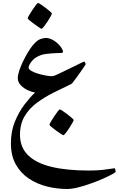

<svg xmlns="http://www.w3.org/2000/svg" viewBox="-20 -753 785 1270"><path d="M745.1 382.8Q745.1 386.7 722.2 399.4Q699.2 412.1 662.4 428.5Q625.5 444.8 582 460.4Q538.6 476.1 497.1 486.6Q455.6 497.1 424.3 497.1Q356.4 497.1 290.3 480.5Q224.1 463.9 170.2 427.7Q116.2 391.6 84.2 334Q52.2 276.4 52.2 194.3Q52.2 115.7 78.6 51.3Q105 -13.2 142.3 -62Q179.7 -110.8 211.9 -141.1Q190.9 -144 164.1 -156.2Q137.2 -168.5 117.4 -189Q97.7 -209.5 97.7 -236.3Q97.7 -256.3 107.4 -285.9Q117.2 -315.4 132.6 -347.4Q147.9 -379.4 165.5 -408.2Q183.1 -437 198.2 -455.1Q226.6 -488.3 248.8 -495.1Q271 -502 283.2 -502Q301.3 -502 321.3 -492.7Q346.7 -481 368.2 -459Q389.6 -437 397 -414.6Q397.9 -412.1 395 -407.5Q392.1 -402.8 389.2 -402.8Q384.3 -402.8 366.7 -402.3Q349.1 -401.9 326.2 -400.4Q303.2 -398.9 281.7 -395.8Q260.3 -392.6 247.1 -387.2Q215.3 -374.5 198.5 -357.2Q181.6 -339.8 175.3 -325.7Q168.9 -311.5 168.9 -307.6Q168.9 -294.9 187.3 -284.2Q205.6 -273.4 231.9 -265.6Q258.3 -257.8 283.9 -253.4Q309.6 -249 323.7 -249Q332.5 -249 351.1 -256.8Q370.1 -265.6 400.4 -280.3Q430.7 -294.9 461.7 -310.1Q492.7 -325.2 514.2 -335.7Q535.6 -346.2 536.6 -346.2Q538.1 -346.2 542.5 -338.9Q546.9 -331.5 546.9 -328.6Q546.9 -327.1 538.1 -314Q529.3 -300.8 516.1 -282Q502.9 -263.2 489.5 -244.6Q476.1 -226.1 466.3 -213.4Q456.5 -200.7 455.1 -199.7Q426.8 -184.6 394.8 -169.9Q362.8 -155.3 330.1 -138.2Q274.9 -110.4 224.9 -73.7Q174.8 -37.1 143.6 14.4Q112.3 65.9 112.3 138.7Q112.3 221.7 165.8 273.9Q219.2 326.2 320.6 350.6Q421.9 375 564.5 375Q636.2 375 683.6 367.4Q731 359.9 738.3 359.9Q740.7 359.9 742.9 370.1Q745.1 380.4 745.1 382.8ZM323.2 -663.1Q323.2 -659.7 314.5 -643.8Q305.7 -627.9 293.5 -609.1Q281.2 -590.3 270 -576.4Q258.8 -562.5 254.4 -562.5Q252.4 -562.5 238.3 -571.8Q224.1 -581.1 206.8 -593.8Q189.5 -606.4 176.3 -617.4Q163.1 -628.4 163.1 -631.8Q163.1 -636.2 172.4 -652.1Q181.6 -668 194.1 -686.8Q206.5 -705.6 217.3 -719.5Q228 -733.4 231.4 -733.4Q235.4 -733.4 249.8 -723.9Q264.2 -714.4 281.2 -701.4Q298.3 -688.5 310.8 -677.5Q323.2 -666.5 323.2 -663.1ZM467.3 41Q467.3 44.4 458.5 60.3Q449.7 76.2 437.5 95Q425.3 113.8 414.1 127.7Q402.8 141.6 398.4 141.6Q396.5 141.6 382.3 132.3Q368.2 123 350.8 110.4Q333.5 97.7 320.3 86.7Q307.1 75.7 307.1 72.3Q307.1 67.9 316.4 52Q325.7 36.1 338.1 17.3Q350.6 -1.5 361.3 -15.4Q372.1 -29.3 375.5 -29.3Q379.4 -29.3 393.8 -19.8Q408.2 -10.3 425.3 2.7Q442.4 15.6 454.8 26.6Q467.3 37.6 467.3 41Z"/></svg>

Font: Scheherazade New
Style: Bold
Weight: 700
Designer: SIL International
Foundry: SIL International
Version: Version 4.000